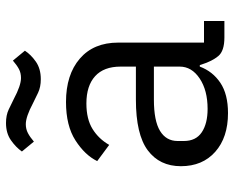

<svg xmlns="http://www.w3.org/2000/svg" viewBox="-90 -678 780 640"><g transform="rotate(-90 300.0 -358.0)"><path d="M495 0Q450 0 433 -20.5Q416 -41 405 -76L403 -82H398Q382 -39 344 -13.5Q306 12 243 12Q162 12 114 -30.5Q66 -73 66 -145Q66 -216 119 -255.5Q172 -295 288 -295H398V-346Q398 -402 366 -431Q334 -460 275 -460Q223 -460 190 -439.5Q157 -419 137 -384L83 -424Q103 -465 152 -496.5Q201 -528 280 -528Q371 -528 424.5 -482Q478 -436 478 -354V-68H550V0ZM257 -56Q319 -56 358.5 -82.5Q398 -109 398 -149V-235H288Q217 -235 183.5 -214.5Q150 -194 150 -156V-135Q150 -95 179 -75.5Q208 -56 257 -56ZM356 -612Q330 -612 311 -621Q292 -630 276 -638Q231 -662 206 -662Q190 -662 176.5 -655Q163 -648 148 -635L115 -675Q129 -695 152.5 -711.5Q176 -728 210 -728Q236 -728 255 -719Q274 -710 290 -702Q335 -678 360 -678Q377 -678 390 -685Q403 -692 418 -705L451 -665Q438 -645 414.5 -628.5Q391 -612 356 -612Z"/></g></svg>

Font: Lilex Nerd Font
Style: Regular
Weight: 400
Designer: Mike Abbink, Paul van der Laan, Pieter van Rosmalen, Mikhael Khrustik
Foundry: Mikhael Khrustik
Version: Version 2.400; ttfautohint (v1.8.4.7-5d5b);Nerd Fonts 3.3.0